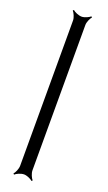

<svg xmlns="http://www.w3.org/2000/svg" viewBox="-120 -589 353 629"><g transform="rotate(20 56.0 -275.0)"><path d="M19 9 22 12C27 7 42 0 53 0C63 0 78 7 83 12L86 9C81 4 74 -11 74 -22V-529C74 -539 81 -554 86 -559L83 -562C78 -557 63 -550 53 -550C42 -550 27 -557 22 -562L19 -559C24 -554 31 -539 31 -529V-22C31 -11 24 4 19 9Z"/></g></svg>

Font: Armata Saber
Style: Rg
Weight: 400
Designer: Jasper
Foundry: Cannot Into Space Fonts
Version: Version 0.970